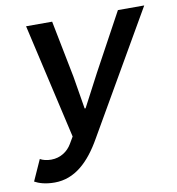

<svg xmlns="http://www.w3.org/2000/svg" viewBox="-77 -723 743 805"><g transform="rotate(-10 295.0 -321.0)"><path d="M92 12C178 12 241 -48 293 -140L590 -654H478L346 -411L273 -272H269L246 -411L198 -654H87L199 -165L182 -136C165 -107 134 -85 94 -85C76 -85 59 -89 47 -96L7 -7C25 3 52 12 92 12Z"/></g></svg>

Font: Source Sans Pro Semibold
Style: Italic
Weight: 600
Italic angle: -11°
Designer: Paul D. Hunt
Foundry: Adobe Systems Incorporated
Version: Version 3.006;hotconv 1.0.111;makeotfexe 2.5.65597